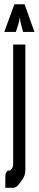

<svg xmlns="http://www.w3.org/2000/svg" viewBox="-28 -687 183 907"><path d="M40 -667H87.9L134.8 -536.1H81.1L71.3 -572.3Q66.4 -590.8 66.4 -601.6H64.5Q64.5 -589.8 58.6 -572.3L46.9 -536.1H-7.8ZM91.8 -476.6V114.3Q91.8 142.6 77.1 162.1L63.5 180.7Q48.8 200.2 35.2 200.2H-2.9V161.1Q-2.9 139.6 -1.5 134.3Q0 128.9 7.8 119.1Q16.6 119.1 19.5 118.2Q21.5 117.2 27.3 110.4Q32.2 103.5 33.2 98.6Q34.2 95.7 34.2 80.1V-476.6Z"/></svg>

Font: Vancouver Drive
Style: Regular
Weight: 400
Designer: Valery Zaveryaev
Foundry: Cyreal (www.cyreal.org)
Version: Version 1.06